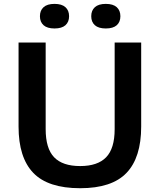

<svg xmlns="http://www.w3.org/2000/svg" viewBox="-20 -959 822 988"><path d="M392.5 9.5Q227 9.5 151.2 -69.5Q75.5 -148.5 75.5 -307.5V-740H215V-294.5Q215 -195 258.5 -149.8Q302 -104.5 392.5 -104.5Q482.5 -104.5 526.2 -149.8Q570 -195 570 -294.5V-740H706.5V-307.5Q706.5 -148.5 631.2 -69.5Q556 9.5 392.5 9.5ZM524.5 -812.5Q487 -812.5 468.2 -829.2Q449.5 -846 449.5 -875.5Q449.5 -905 468.2 -922Q487 -939 524.5 -939Q562 -939 580.8 -922Q599.5 -905 599.5 -875.5Q599.5 -846 580.8 -829.2Q562 -812.5 524.5 -812.5ZM260.5 -812.5Q223 -812.5 204.2 -829.2Q185.5 -846 185.5 -875.5Q185.5 -905 204.2 -922Q223 -939 260.5 -939Q298 -939 316.8 -922Q335.5 -905 335.5 -875.5Q335.5 -846 316.8 -829.2Q298 -812.5 260.5 -812.5Z"/></svg>

Font: Encode Sans SemiExpanded SemiExpanded SemiBold
Style: Regular
Weight: 600
Width: 6
Designer: Multiple Designers
Foundry: Impallari Type
Version: Version 3.000; ttfautohint (v1.8.3) -l 8 -r 50 -G 200 -x 14 